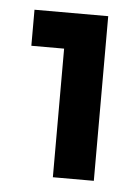

<svg xmlns="http://www.w3.org/2000/svg" viewBox="-39 -854 340 467"><g transform="rotate(5 131.5 -621.0)"><path d="M107 -734H27V-822H207V-420H107Z"/></g></svg>

Font: Sora-SIA SemiBold
Style: Regular
Weight: 600
Designer: Jonathan Barnbrook, Julián Moncada
Foundry: Barnbrook Fonts
Version: Version 2.000